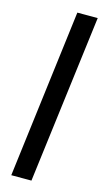

<svg xmlns="http://www.w3.org/2000/svg" viewBox="-125 -735 488 892"><g transform="rotate(15 119.0 -288.5)"><path d="M130 -693H228L126 116H29Z"/></g></svg>

Font: Yrsa
Style: Italic
Weight: 400
Italic angle: -7.10001°
Designer: Anna Giedrys (Yrsa+Rasa design), David Brezina (Yrsa art-direction, Rasa art-direction, design)
Foundry: Rosetta Type Foundry
Version: Version 2.004